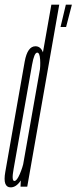

<svg xmlns="http://www.w3.org/2000/svg" viewBox="-44 -805 330 828"><path d="M217 -688.5H241L266 -785H240ZM44.5 0H73.5L211.5 -785H177.5L46.5 -43ZM2 3Q25.5 3 44.5 -25Q63.5 -53 70.5 -89L59.5 -112Q54 -83.5 41.2 -54Q28.5 -24.5 18 -24.5Q5 -24.5 14.8 -77Q24.5 -129.5 54.5 -301Q85 -473 94.2 -525.5Q103.5 -578 116.5 -578Q127 -578 129 -549Q131 -520 126.5 -492L144.5 -514Q151.5 -549.5 141.8 -577.5Q132 -605.5 109 -605.5Q74.5 -605.5 62.5 -539.5Q50.5 -473.5 20.5 -301Q-9.5 -129.5 -21.2 -63.2Q-33 3 2 3Z"/></svg>

Font: Anybody UltraCondensed ExtraLight
Style: Italic
Weight: 250
Width: 1
Italic angle: -10°
Version: Version 1.113;gftools[0.9.25]